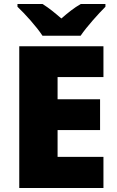

<svg xmlns="http://www.w3.org/2000/svg" viewBox="-20 -1013 589 967"><path d="M194 -833H386C417 -879 477 -945 511 -979V-993H387C352 -973 324 -950 289 -920C254 -950 229 -971 194 -993H68V-979C106 -943 164 -879 194 -833ZM501 -66V-223H270V-358H484V-513H270V-625H501V-780H77V-66Z"/></svg>

Font: Noto Sans Malayalam UI Black
Style: Regular
Weight: 900
Designer: Jelle Bosma - Monotype Design Team
Foundry: Monotype Imaging Inc.
Version: Version 2.104